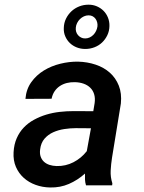

<svg xmlns="http://www.w3.org/2000/svg" viewBox="-20 -807 627 836"><path d="M257.8 -685.5Q258.3 -707 267.3 -725.6Q276.4 -744.1 291 -757.8Q305.7 -771.5 325 -779.1Q344.2 -786.6 365.7 -786.6Q385.3 -786.6 402.1 -779.3Q418.9 -772 431.2 -759.5Q443.4 -747.1 450.2 -730Q457 -712.9 456.5 -693.4Q456.1 -671.9 447.3 -653.6Q438.5 -635.3 424.3 -621.8Q410.2 -608.4 391.1 -601.1Q372.1 -593.8 351.1 -593.8Q331.5 -593.8 314.2 -600.6Q296.9 -607.4 284.2 -619.6Q271.5 -631.8 264.2 -648.7Q256.8 -665.5 257.8 -685.5ZM310.1 -687Q309.1 -677.7 311.5 -669.2Q314 -660.6 319.6 -654.1Q325.2 -647.5 333 -643.6Q340.8 -639.6 350.6 -639.6Q361.3 -639.6 370.6 -644Q379.9 -648.4 387 -655.8Q394 -663.1 398.4 -672.4Q402.8 -681.6 404.3 -691.9Q405.3 -701.2 403.1 -709.7Q400.9 -718.3 396 -725.1Q391.1 -731.9 383.5 -736.1Q376 -740.2 365.7 -740.2Q355 -740.2 345.5 -735.8Q335.9 -731.4 328.4 -724.1Q320.8 -716.8 315.9 -707Q311 -697.3 310.1 -687ZM354.5 0Q350.6 -12.7 350.1 -25.4Q349.6 -38.1 350.1 -51.3Q317.9 -22.5 280 -6.1Q242.2 10.3 198.2 9.3Q165 8.8 135.3 -2Q105.5 -12.7 83.5 -32.5Q61.5 -52.2 49.3 -80.3Q37.1 -108.4 39.1 -144Q41 -178.7 53 -205.6Q64.9 -232.4 84 -252.2Q103 -272 128.2 -285.6Q153.3 -299.3 181.6 -307.9Q210 -316.4 240 -319.8Q270 -323.2 299.8 -323.2L386.2 -322.8L392.1 -358.4Q395 -379.9 389.9 -396.7Q384.8 -413.6 373 -425Q361.3 -436.5 344.2 -442.6Q327.1 -448.7 306.2 -449.2Q287.6 -449.7 271 -445.6Q254.4 -441.4 240.7 -432.4Q227.1 -423.3 217.8 -409.7Q208.5 -396 204.6 -377L90.8 -376.5Q94.2 -418.5 116.2 -449.2Q138.2 -480 170.9 -500Q203.6 -520 242.7 -529.5Q281.7 -539.1 319.3 -538.6Q360.4 -537.6 396.2 -525.6Q432.1 -513.7 458 -490.7Q483.9 -467.8 497.3 -434.1Q510.7 -400.4 506.3 -356.4L467.8 -120.6Q463.4 -92.8 461.9 -64.5Q460.4 -36.1 469.2 -8.8L468.3 0ZM226.6 -84Q265.6 -83 299.8 -100.6Q334 -118.2 357.9 -148.9L376 -248.5L310.1 -249Q286.1 -249 260.3 -245.1Q234.4 -241.2 211.9 -231.2Q189.5 -221.2 173.8 -203.1Q158.2 -185.1 154.8 -156.7Q152.3 -138.7 157 -125.2Q161.6 -111.8 171.4 -102.8Q181.2 -93.8 195.3 -89.1Q209.5 -84.5 226.6 -84Z"/></svg>

Font: TypoPRO Roboto Mono
Style: Italic
Weight: 500
Designer: Google
Version: Version 2.000986; 2015; ttfautohint (v1.3)